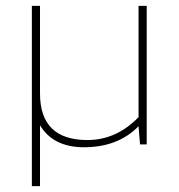

<svg xmlns="http://www.w3.org/2000/svg" viewBox="-20 -494 611 657"><path d="M116.9 143V-65.2Q161.4 8.5 263.9 9.9Q383.1 10.8 454.1 -62.1L459.1 0H482V-473.9H454.1V-93.1Q378.1 -14.8 279.2 -14.8Q116.9 -14.8 116.9 -174V-473.9H89V143Z"/></svg>

Font: Arad-VF Thin Dots1
Style: Regular
Weight: 100
Designer: Mohammad Darvishi
Version: Version 1.000;August 30, 2024;FontCreator 15.0.0.2992 64-bit